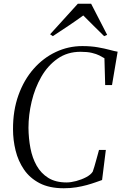

<svg xmlns="http://www.w3.org/2000/svg" viewBox="-20 -997 648 1025"><path d="M320.5 8Q243.5 8 191.2 -19.2Q139 -46.5 108 -92Q77 -137.5 63.2 -193.5Q49.5 -249.5 49.5 -306.5Q49 -407 78.5 -489Q108 -571 159.5 -629.5Q211 -688 278 -719.5Q345 -751 419.5 -751Q465.5 -751 502.2 -744.5Q539 -738 565.5 -730.8Q592 -723.5 608 -721L578 -543H541.5L537.5 -686Q526.5 -693 510.5 -701Q494.5 -709 470.2 -714.8Q446 -720.5 410 -720.5Q339.5 -720.5 287 -683.5Q234.5 -646.5 200.2 -586.5Q166 -526.5 149 -455Q132 -383.5 132 -314.5Q132.5 -258.5 142.5 -206Q152.5 -153.5 175.8 -112.5Q199 -71.5 238 -47.2Q277 -23 335.5 -23Q358 -23 386.5 -30.5Q415 -38 439.8 -51Q464.5 -64 475 -80.5Q479.5 -93.5 484 -108.2Q488.5 -123 492.5 -138.2Q496.5 -153.5 500.8 -168.2Q505 -183 508.5 -196.5H545L525 -36Q511 -31 490.5 -23.8Q470 -16.5 444 -9.2Q418 -2 387 3Q356 8 320.5 8ZM247.5 -814 395.5 -977H466.5L552 -811L536 -804Q509 -831 481 -858.2Q453 -885.5 424.5 -914.5Q389 -888.5 349.5 -862Q310 -835.5 262 -804Z"/></svg>

Font: Merriweather 120pt Light
Style: Italic
Weight: 300
Italic angle: -7.8°
Version: Version 2.101